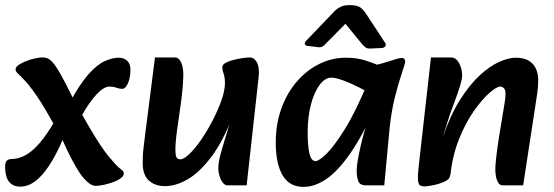

<svg xmlns="http://www.w3.org/2000/svg" viewBox="-26 -716 2170 752"><path d="M53 15Q31 15 17.5 4Q4 -7 -1 -25Q-6 -43 -6 -63Q-6 -81 1 -87Q8 -93 17 -93Q46 -93 73.5 -108Q101 -123 129 -155.5Q157 -188 188 -241L245 -310Q285 -385 319.5 -424Q354 -463 384 -476.5Q414 -490 439 -490Q459 -490 472 -478Q485 -466 485 -442Q485 -425 481 -408Q477 -391 469.5 -379.5Q462 -368 453 -368Q442 -368 429.5 -372.5Q417 -377 403 -377Q380 -377 350.5 -344.5Q321 -312 293 -261L220 -170Q193 -107 165.5 -66Q138 -25 110.5 -5Q83 15 53 15ZM349 12Q328 12 301.5 -18.5Q275 -49 238 -126L201 -206L194 -213L158 -276Q135 -316 118 -340.5Q101 -365 88 -381Q75 -397 64 -408Q52 -421 43.5 -428.5Q35 -436 35 -445Q35 -455 53 -465.5Q71 -476 96.5 -483.5Q122 -491 142 -491Q156 -491 168 -483Q180 -475 195.5 -451.5Q211 -428 235 -381L270 -311L285 -286L319 -226Q347 -178 367 -148Q387 -118 401.5 -101Q416 -84 426 -73Q439 -59 449 -52Q459 -45 459 -37Q459 -27 447 -18Q435 -9 417 -2.5Q399 4 380.5 8Q362 12 349 12Z M620 13Q581 13 557 -9Q533 -31 533 -76Q533 -91 533.5 -105Q534 -119 536.5 -139.5Q539 -160 543 -193L581 -491H658Q675 -491 683.5 -471.5Q692 -452 692 -424Q692 -403 689 -369Q686 -335 680 -294L668 -210Q664 -182 662.5 -162Q661 -142 661 -128Q661 -111 664.5 -101.5Q668 -92 680 -92Q694 -92 716 -113Q738 -134 762 -169Q786 -204 807 -244.5Q828 -285 841.5 -323.5Q855 -362 855 -390Q855 -413 849.5 -428.5Q844 -444 845 -454Q845 -463 858 -470Q871 -477 889 -481.5Q907 -486 924.5 -488.5Q942 -491 952 -491Q970 -491 980.5 -471Q991 -451 987 -414L940 10H866Q854 10 845.5 -2Q837 -14 833 -29.5Q829 -45 829 -55Q829 -78 836 -105Q843 -132 856 -174Q869 -216 887 -282V-265Q848 -163 802 -102Q756 -41 709.5 -14Q663 13 620 13Z M1163 16Q1107 16 1080.5 -30Q1054 -76 1054 -157Q1054 -230 1076 -291Q1098 -352 1136.5 -396.5Q1175 -441 1224.5 -465.5Q1274 -490 1329 -490Q1372 -490 1407.5 -478.5Q1443 -467 1468 -455L1439 -340Q1412 -358 1379 -374.5Q1346 -391 1317 -401.5Q1288 -412 1272 -412Q1247 -412 1225.5 -383Q1204 -354 1191.5 -305.5Q1179 -257 1179 -198Q1179 -144 1186 -114.5Q1193 -85 1210 -85Q1223 -85 1252.5 -113.5Q1282 -142 1324.5 -210Q1367 -278 1416 -396L1448 -304Q1394 -184 1345 -114Q1296 -44 1251 -14Q1206 16 1163 16ZM1407 10Q1383 10 1377 -7.5Q1371 -25 1371 -47Q1371 -64 1375.5 -90Q1380 -116 1387 -146Q1394 -176 1402 -204L1424 -279L1393 -305L1417 -456Q1449 -461 1475 -469Q1501 -477 1520 -483Q1539 -489 1547 -489Q1561 -489 1561 -474Q1561 -468 1548.5 -431.5Q1536 -395 1521.5 -338.5Q1507 -282 1500 -214L1479 10ZM1173 -556Q1166 -549 1168 -543Q1170 -537 1180 -536L1222 -531Q1230 -530 1235.5 -533Q1241 -536 1245 -540L1327 -623L1394 -541Q1399 -536 1405.5 -530.5Q1412 -525 1427 -526L1470 -528Q1480 -529 1483.5 -535.5Q1487 -542 1482 -549L1407 -663Q1394 -683 1380.5 -689.5Q1367 -696 1344 -696Q1322 -696 1308.5 -689.5Q1295 -683 1286 -674Z M1943 10Q1931 10 1924.5 -2Q1918 -14 1916 -28Q1914 -42 1914 -51Q1914 -65 1916 -85.5Q1918 -106 1921 -129Q1924 -152 1927 -170L1944 -274Q1947 -294 1950.5 -313Q1954 -332 1954 -349Q1954 -363 1948 -370Q1942 -377 1933 -377Q1920 -377 1891.5 -352.5Q1863 -328 1830.5 -282Q1798 -236 1772 -171.5Q1746 -107 1738 -29L1708 -178Q1738 -265 1775.5 -324.5Q1813 -384 1852.5 -420.5Q1892 -457 1929 -473.5Q1966 -490 1994 -490Q2026 -490 2045.5 -478Q2065 -466 2073.5 -446Q2082 -426 2082 -402Q2082 -376 2078.5 -352.5Q2075 -329 2071 -303L2023 10ZM1638 14Q1625 14 1618.5 9.5Q1612 5 1611 -14Q1610 -33 1615 -75L1662 -491H1741Q1760 -491 1772 -469Q1784 -447 1784 -419Q1784 -406 1775.5 -378.5Q1767 -351 1755.5 -320.5Q1744 -290 1736 -267L1710 -185L1754 -191L1737 -29Q1736 -17 1723 -9Q1710 -1 1692.5 4Q1675 9 1659.5 11.5Q1644 14 1638 14Z"/></svg>

Font: Alkatra Medium
Style: Regular
Weight: 500
Designer: Suman Bhandary
Version: Version 1.100;gftools[0.9.22]